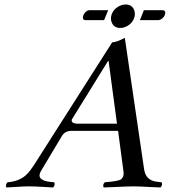

<svg xmlns="http://www.w3.org/2000/svg" viewBox="-20 -826 753 851"><path d="M617.7 -780.8H701.7Q714.4 -779.3 712.4 -766.1Q709 -749 692.4 -739.7Q687 -737.3 683.1 -736.8H600.1ZM441.4 -736.8H356.4Q345.7 -738.3 347.7 -752Q351.1 -768.6 366.7 -778.3Q371.6 -780.8 375.5 -780.8H459.5ZM319.8 -277.8H498.5L461.4 -555.2H458.5L298.3 -296.4Q294.4 -279.8 319.8 -277.8ZM162.1 -68.8Q136.7 -26.9 204.6 -19.5Q211.9 -18.6 220.2 -18.1Q226.1 -6.3 215.3 4.9Q199.7 4.4 171.4 2.4Q132.3 0 108.4 0Q86.4 0 52.2 2.4Q24.4 4.4 8.3 4.9Q2.4 -6.8 13.2 -18.1Q68.4 -22 100.6 -55.2Q115.2 -70.8 128.9 -91.8L477.1 -638.2Q496.1 -638.7 533.2 -658.2L618.7 -76.2Q625 -31.7 664.6 -22.5Q675.8 -20 696.3 -18.1Q702.1 -6.3 691.4 4.9Q676.3 4.4 644.5 2.9Q596.2 0 571.3 0Q547.9 0 490.2 2.9Q454.1 4.9 439.5 4.9Q433.6 -6.8 444.3 -18.1Q503.9 -22.5 516.6 -31.2Q529.8 -42 527.8 -62L503.4 -246.1H294.9Q268.1 -245.1 254.9 -224.1ZM472.7 -753.9Q479.5 -785.6 512.2 -800.8Q524.4 -806.2 536.1 -806.2Q566.9 -806.2 575.7 -778.3Q579.1 -766.1 576.7 -753.9Q569.8 -722.2 537.6 -707.5Q525.9 -702.1 513.7 -702.1Q482.9 -702.1 474.1 -730Q470.2 -741.7 472.7 -753.9Z"/></svg>

Font: Linux Libertine Display Slanted O
Style: Slanted
Weight: 400
Designer: Philipp H. Poll
Foundry: Philipp H. Poll
Version: Version 5.0.9